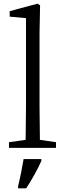

<svg xmlns="http://www.w3.org/2000/svg" viewBox="-20 -808 350 1049"><path d="M286 -31 198 -44C197 -120 196 -180 196 -223V-629L199 -779L185 -788L33 -747V-717L122 -709V-223C122 -180 121 -121 120 -44L29 -31V0H286ZM79 208V221H123C151 179 188 113 206 71V61H109C101 109 90 164 79 208Z"/></svg>

Font: Noto Serif Tangut
Style: Regular
Weight: 400
Designer: YANG Xicheng
Foundry: Liu Zhao Studio
Version: Version 2.169